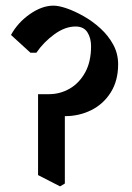

<svg xmlns="http://www.w3.org/2000/svg" viewBox="-20 -668 467 681"><path d="M193 -7 115 -47V-334H154Q193 -334 227 -353.5Q261 -373 282 -411Q303 -449 303 -504Q303 -533 290 -553.5Q277 -574 248 -574Q211 -574 173 -546.5Q135 -519 109 -481H88L19 -544Q43 -588 86 -618Q129 -648 170 -648Q188 -648 216 -638.5Q244 -629 276 -611Q308 -593 336 -567.5Q364 -542 381.5 -510Q399 -478 399 -440Q399 -382 373 -340.5Q347 -299 304 -277.5Q261 -256 210 -256V-17Z"/></svg>

Font: Jaini
Style: Regular
Weight: 400
Designer: Maithili Shingre, Girish Dalvi (Devanagari), Taresh Vohra (Latin)
Foundry: Ek Type
Version: Version 2.000; ttfautohint (v1.8.4.7-5d5b)